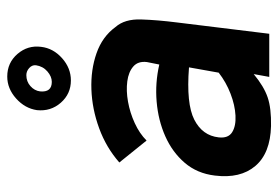

<svg xmlns="http://www.w3.org/2000/svg" viewBox="-142 -640 786 543"><g transform="rotate(-90 251.5 -368.0)"><path d="M167 5Q90 3 54 -39.5Q18 -82 27 -154Q33 -204 63 -239Q93 -274 138 -294Q183 -314 236 -318.5Q289 -323 341 -311L348 -346Q351 -371 335.5 -384.5Q320 -398 293.5 -401.5Q267 -405 236 -399.5Q205 -394 175.5 -380.5Q146 -367 126 -347L64 -424Q106 -461 160.5 -481Q215 -501 270.5 -503Q326 -505 373 -488.5Q420 -472 447 -435Q470 -409 468.5 -362.5Q467 -316 460 -261L428 0H306L314 -44Q279 -15 248 -4.5Q217 6 167 5ZM318 -143 333 -227Q230 -235 185 -212Q140 -189 135 -143Q132 -116 149.5 -105Q167 -94 196.5 -95.5Q226 -97 258.5 -109.5Q291 -122 318 -143ZM296 -561Q258 -561 233 -589.5Q208 -618 212 -657Q217 -691 245 -716Q273 -741 307 -741Q346 -741 371 -712Q396 -683 391 -645Q387 -611 359 -586Q331 -561 296 -561ZM311 -687Q293 -687 280 -675.5Q267 -664 265 -648Q262 -615 292 -615Q307 -615 321.5 -627.5Q336 -640 339 -660Q340 -671 331 -679Q322 -687 311 -687Z"/></g></svg>

Font: Kulim Park
Style: Bold Italic
Weight: 700
Italic angle: -8°
Designer: Noponies / Dale Sattler
Foundry: Noponies
Version: Version 1.000; ttfautohint (v1.8.3)